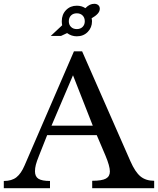

<svg xmlns="http://www.w3.org/2000/svg" viewBox="-25 -990 831 1010"><path d="M484 -279H223L181 -173Q168 -141 163.5 -123Q159 -105 159 -89Q159 -61 177.5 -49.5Q196 -38 238 -38V0H-5V-38Q37 -38 61.5 -57.5Q86 -77 104 -119L364 -720H407L661 -142Q686 -85 714 -62Q742 -39 786 -39V0H460V-39Q511 -39 532 -50.5Q553 -62 553 -88Q553 -116 530 -171ZM246 -329H463L359 -594ZM300 -878Q300 -914 322.5 -937Q345 -960 379 -960Q405 -960 424 -947Q437 -960 448 -965Q459 -970 471 -970Q484 -970 492 -963Q500 -956 500 -944Q500 -930 488.5 -917.5Q477 -905 457 -894Q458 -889 458.5 -885Q459 -881 459 -878Q459 -845 436.5 -822Q414 -799 379 -799Q351 -799 328 -816L296 -801H242L302 -857Q301 -862 300.5 -867.5Q300 -873 300 -878ZM337 -878Q337 -860 348.5 -848.5Q360 -837 379 -837Q398 -837 409.5 -848.5Q421 -860 421 -878Q421 -897 409.5 -908.5Q398 -920 379 -920Q360 -920 348.5 -908.5Q337 -897 337 -878Z"/></svg>

Font: SVN-Libre Baskerville
Style: Regular
Weight: 400
Designer: Pablo Impallari, Rodrigo Fuenzalida
Foundry: Pablo Impallari, Rodrigo Fuenzalida
Version: Version 1.000; ttfautohint (v1.8.4)